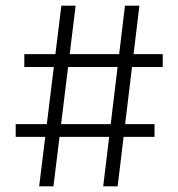

<svg xmlns="http://www.w3.org/2000/svg" viewBox="-20 -659 630 679"><path d="M118.5 0 197 -639H247.5L169 0ZM35.5 -175V-220H526.5V-175ZM345 0 422 -639H473L396 0ZM66 -422V-467.5H555.5V-422Z"/></svg>

Font: Anek Gurmukhi Light
Style: Regular
Weight: 300
Designer: Sarang Kulkarni (Gurmukhi), Yesha Goshar (Latin)
Foundry: Ek Type
Version: Version 1.003